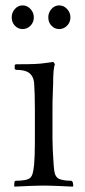

<svg xmlns="http://www.w3.org/2000/svg" viewBox="-20 -696 317 720"><path d="M254.9 0 252.9 3.9Q176.8 0 150.9 0H137.2Q110.4 0 34.2 3.9L33.2 0L34.2 -14.2L38.1 -18.1Q80.6 -18.1 92.8 -28.8Q99.6 -35.2 102.5 -45.7Q105.5 -56.2 107.9 -78.1Q110.8 -111.3 110.8 -163.1V-286.1Q110.8 -345.7 107.9 -386.2Q105 -407.2 95.2 -417Q81.1 -434.1 39.1 -434.1L35.2 -438V-452.1L39.1 -455.1H57.1Q120.1 -455.1 145 -459L180.2 -463.9L186 -455.1Q179.2 -439.5 179.2 -379.9Q179.2 -373.5 178 -347.2Q176.8 -320.8 176.8 -287.1V-174.8Q176.8 -140.6 181.2 -78.1Q182.6 -56.6 185.5 -45.9Q188.5 -35.2 195.8 -28.8Q209.5 -18.1 248 -18.1L252.9 -13.2ZM23.9 -630.9Q23.9 -648.9 35.9 -662.4Q47.9 -675.8 64.9 -675.8Q81.5 -675.8 94.2 -662.4Q106.9 -648.9 106.9 -630.9Q106.9 -612.3 94.2 -599.6Q81.5 -586.9 64.9 -586.9Q47.9 -586.9 35.9 -599.6Q23.9 -612.3 23.9 -630.9ZM161.1 -630.9Q161.1 -648.9 173.1 -662.4Q185.1 -675.8 202.1 -675.8Q218.8 -675.8 231.4 -662.4Q244.1 -648.9 244.1 -630.9Q244.1 -612.3 231.4 -599.6Q218.8 -586.9 202.1 -586.9Q185.1 -586.9 173.1 -599.6Q161.1 -612.3 161.1 -630.9Z"/></svg>

Font: Quattrocento Roman
Style: Regular
Weight: 400
Designer: Pablo Impallari
Foundry: Pablo Impallari. www.impallari.com Igino Marini. www.ikern.com
Version: Version 1.000